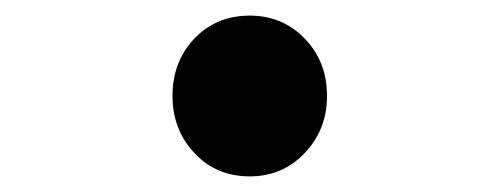

<svg xmlns="http://www.w3.org/2000/svg" viewBox="-20 -497 641 246"><path d="M300 -271Q257 -271 229 -301Q201 -331 201 -374Q201 -418 229 -447.5Q257 -477 300 -477Q342 -477 370.5 -447.5Q399 -418 399 -374Q399 -331 370.5 -301Q342 -271 300 -271Z"/></svg>

Font: Noto Sans JP Thin ExtraBold
Style: Regular
Weight: 800
Version: Version 2.004-H2;hotconv 1.0.118;makeotfexe 2.5.65603